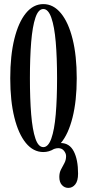

<svg xmlns="http://www.w3.org/2000/svg" viewBox="-20 -731 422 937"><path d="M191.5 11Q142.5 11 106.2 -33.2Q70 -77.5 50 -158.2Q30 -239 30 -349Q30 -459.5 50 -540.8Q70 -622 106.2 -666.5Q142.5 -711 191.5 -711Q240.5 -711 277.2 -666.5Q314 -622 334.2 -540.8Q354.5 -459.5 354.5 -349Q354.5 -239 334 -157.5Q313.5 -76 277 -33Q319.5 -32.5 340.2 8Q361 48.5 361 116.5Q361 152 347.2 169Q333.5 186 313.5 186Q295 186 282.2 172Q269.5 158 269.5 132.5Q269.5 111.5 277.8 96Q286 80.5 294.2 65.2Q302.5 50 302.5 31Q302.5 17.5 292.2 4.8Q282 -8 264 -8Q255 -8 243.5 -4Q219 11 191.5 11ZM191.5 -13Q215.5 -13 230.5 -55Q245.5 -97 252 -172.5Q258.5 -248 258.5 -349Q258.5 -450 252 -526Q245.5 -602 230.5 -644.5Q215.5 -687 191.5 -687Q167 -687 152.8 -644.5Q138.5 -602 132.2 -526Q126 -450 126 -349Q126 -248 132.2 -172.5Q138.5 -97 152.8 -55Q167 -13 191.5 -13Z"/></svg>

Font: Imbue 50pt Medium
Style: Regular
Weight: 500
Designer: Tyler Finck
Foundry: Etcetera Type Company
Version: Version 1.102; ttfautohint (v1.8.3)